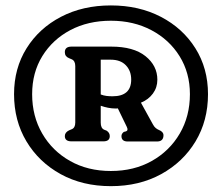

<svg xmlns="http://www.w3.org/2000/svg" viewBox="-20 -788 798 690"><path d="M378.5 -119Q276.5 -119 198 -162.2Q119.5 -205.5 75 -280Q30.5 -354.5 30.5 -449.5Q30.5 -542.5 75.5 -614.5Q120.5 -686.5 199 -727.5Q277.5 -768.5 378.5 -768.5Q479.5 -768.5 558.2 -727.5Q637 -686.5 682.2 -614.5Q727.5 -542.5 727.5 -449.5Q727.5 -354.5 682.8 -280Q638 -205.5 559.2 -162.2Q480.5 -119 378.5 -119ZM378.5 -173.5Q461.5 -173.5 525.5 -209.5Q589.5 -245.5 626 -308Q662.5 -370.5 662.5 -449.5Q662.5 -526 625.5 -585.8Q588.5 -645.5 524.2 -679.5Q460 -713.5 378.5 -713.5Q296.5 -713.5 232.8 -679.8Q169 -646 132.2 -586.5Q95.5 -527 95.5 -449.5Q95.5 -370.5 131.8 -308Q168 -245.5 231.8 -209.5Q295.5 -173.5 378.5 -173.5ZM545.5 -501.5Q545.5 -473.5 529.5 -451.8Q513.5 -430 486.5 -419L529.5 -341Q534 -332.5 539.5 -328Q545 -323.5 551 -321Q567.5 -314.5 567.5 -302Q567.5 -279.5 544 -279.5H439Q416.5 -279.5 416.5 -299Q416.5 -307.5 425 -314L433 -316Q442 -319.5 435.5 -332.5L403.5 -398.5Q400 -398 397 -398Q382 -398 368.2 -400.8Q354.5 -403.5 342 -408V-347.5Q342 -327.5 354 -322L363 -318.5Q374.5 -311 374.5 -299Q374.5 -280 351.5 -280H237Q213 -280 213 -299Q213 -312 228 -319.5L237.5 -323.5Q250.5 -328.5 250.5 -347.5V-550.5Q250.5 -569.5 237.5 -575L228 -579Q213 -585 213 -600.5Q213 -620.5 237 -620.5H379.5Q460 -620.5 502.8 -586.2Q545.5 -552 545.5 -501.5ZM342 -573.5V-448.5Q352.5 -444.5 363 -443.2Q373.5 -442 384.5 -442Q451.5 -442 451.5 -502Q451.5 -533.5 432.2 -553.5Q413 -573.5 378 -573.5Z"/></svg>

Font: Fraunces 9pt SuperSoft SemiBold
Style: Regular
Weight: 600
Version: Version 1.000;[0bf87f6ff]